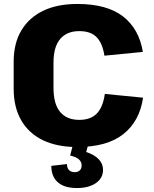

<svg xmlns="http://www.w3.org/2000/svg" viewBox="-20 -731 779 969"><path d="M369 11Q268 11 196.5 -23.5Q125 -58 87 -124Q49 -190 49 -283V-420Q49 -512 87.5 -577Q126 -642 197.5 -676.5Q269 -711 370 -711Q520 -711 601 -648Q682 -585 701 -469L507 -450Q497 -514 467 -544Q437 -574 380 -574Q318 -574 284 -534.5Q250 -495 250 -415V-288Q250 -206 283.5 -166Q317 -126 380 -126Q438 -126 469 -158.5Q500 -191 509 -257L702 -238Q685 -120 603 -54.5Q521 11 369 11ZM368 218Q305 218 272 189Q239 160 239 106L318 97Q318 117 328.5 127.5Q339 138 357 138Q373 138 382.5 129Q392 120 392 104Q392 86 378.5 73.5Q365 61 334 54L348 0H425L415 36Q457 50 478.5 73Q500 96 500 126Q500 168 464 193Q428 218 368 218Z"/></svg>

Font: Pathway Extreme 28pt ExtraBold
Style: Regular
Weight: 800
Designer: Eduardo Rodriguez Tunni
Foundry: Eduardo Rodriguez Tunni
Version: Version 1.001;gftools[0.9.26]